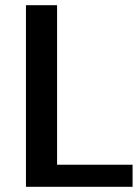

<svg xmlns="http://www.w3.org/2000/svg" viewBox="-20 -720 539 740"><path d="M173 -85H491V0H80V-700H200V-20Z"/></svg>

Font: Pathway Extreme 72pt SemiBold
Style: Regular
Weight: 600
Designer: Eduardo Rodriguez Tunni
Foundry: Eduardo Rodriguez Tunni
Version: Version 1.001;gftools[0.9.26]